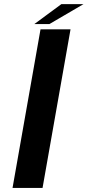

<svg xmlns="http://www.w3.org/2000/svg" viewBox="-20 -930 433 950"><path d="M42 0H190.5L329 -785H180.5ZM150 -811H224.5L393 -909.5H283.5Z"/></svg>

Font: Anybody ExtraExpanded Medium
Style: Italic
Weight: 500
Width: 8
Italic angle: -10°
Version: Version 1.113;gftools[0.9.25]